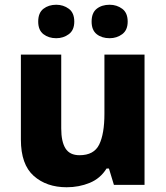

<svg xmlns="http://www.w3.org/2000/svg" viewBox="-20 -779 699 809"><path d="M589 -549V0H460L439 -69H429Q403 -27 358 -8.5Q313 10 261 10Q176 10 122 -38Q68 -86 68 -191V-549H238V-238Q238 -182 256 -153.5Q274 -125 315 -125Q376 -125 398 -170Q420 -215 420 -300V-549ZM141 -688Q141 -725 163 -742Q185 -759 217 -759Q247 -759 270 -742Q293 -725 293 -688Q293 -652 270 -635Q247 -618 217 -618Q185 -618 163 -635Q141 -652 141 -688ZM366 -688Q366 -725 387.5 -742Q409 -759 442 -759Q472 -759 495 -742Q518 -725 518 -688Q518 -652 495 -635Q472 -618 442 -618Q409 -618 387.5 -635Q366 -652 366 -688Z"/></svg>

Font: Noto Sans Cherokee ExtraBold
Style: Regular
Weight: 800
Designer: Monotype Design Team
Foundry: Monotype Imaging Inc.
Version: Version 2.001; ttfautohint (v1.8.4.7-5d5b)